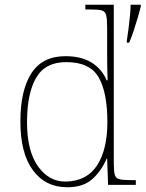

<svg xmlns="http://www.w3.org/2000/svg" viewBox="-20 -780 614 810"><path d="M264 10Q172 10 119 -61.5Q66 -133 66 -267Q66 -399 112.5 -471Q159 -543 256 -543Q323 -543 366.5 -516Q410 -489 430 -441H434Q433 -469 432.5 -495.5Q432 -522 432 -543V-662Q432 -699 428 -715.5Q424 -732 409.5 -736Q395 -740 365 -740H340V-760H460V-94Q460 -59 464 -43.5Q468 -28 484 -24Q500 -20 537 -20H553V0H436L432 -111H430Q408 -59 369.5 -24.5Q331 10 264 10ZM258 -14Q347 -16 390 -83Q433 -150 433 -265Q433 -390 396 -454Q359 -518 259 -518Q171 -518 132.5 -452Q94 -386 94 -264Q94 -143 140.5 -78Q187 -13 258 -14ZM515 -608Q519 -633 522.5 -661Q526 -689 528.5 -715.5Q531 -742 531 -760H574V-753Q569 -732 561 -705Q553 -678 544 -650.5Q535 -623 525 -600H515Z"/></svg>

Font: Noto Serif Gujarati Thin
Style: Regular
Weight: 250
Version: Version 2.102